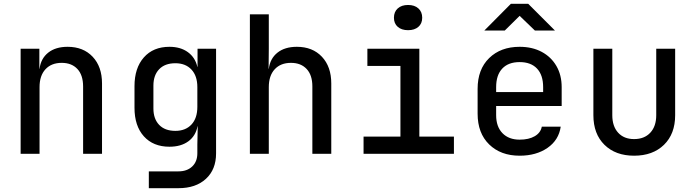

<svg xmlns="http://www.w3.org/2000/svg" viewBox="-20 -805 3640 1005"><path d="M88 0V-550H186V-445H187Q194 -499 232.5 -529.5Q271 -560 334 -560Q416 -560 465 -508Q514 -456 514 -368V0H415V-352Q415 -412 385 -444Q355 -476 303 -476Q249 -476 218 -442.5Q187 -409 187 -349V0Z M759 180V92H914Q959 92 986 66.5Q1013 41 1013 -3V-49L1015 -144H1014Q1004 -93 965.5 -65Q927 -37 867 -37Q782 -37 733 -91.5Q684 -146 684 -241V-354Q684 -449 733 -504.5Q782 -560 867 -560Q925 -560 963.5 -532Q1002 -504 1013 -455H1014V-550H1111V-2Q1111 82 1058 131Q1005 180 914 180ZM898 -120Q951 -120 982 -153Q1013 -186 1013 -246V-349Q1013 -408 982 -441Q951 -474 898 -474Q843 -474 813 -442.5Q783 -411 783 -357V-237Q783 -183 813 -151.5Q843 -120 898 -120Z M1288 0V-730H1387V-550L1386 -445H1387Q1394 -499 1432.5 -529.5Q1471 -560 1534 -560Q1616 -560 1665 -508Q1714 -456 1714 -368V0H1615V-353Q1615 -412 1585 -444Q1555 -476 1503 -476Q1449 -476 1418 -442.5Q1387 -409 1387 -349V0Z M1883 0V-90H2076V-460H1903V-550H2175V-90H2356V0ZM2116 -647Q2082 -647 2062 -664.5Q2042 -682 2042 -712Q2042 -743 2062 -761Q2082 -779 2116 -779Q2150 -779 2170 -761Q2190 -743 2190 -712Q2190 -682 2170 -664.5Q2150 -647 2116 -647Z M2700 10Q2601 10 2540.5 -49Q2480 -108 2480 -210V-340Q2480 -442 2540.5 -501Q2601 -560 2700 -560Q2766 -560 2815.5 -533.5Q2865 -507 2892.5 -459.5Q2920 -412 2920 -349V-250H2577V-202Q2577 -142 2610 -108Q2643 -74 2700 -74Q2748 -74 2779 -92Q2810 -110 2816 -142H2915Q2905 -72 2846 -31Q2787 10 2700 10ZM2577 -349V-323H2823V-349Q2823 -412 2791 -446Q2759 -480 2700 -480Q2641 -480 2609 -446Q2577 -412 2577 -349ZM2515 -645 2654 -785H2745L2885 -645H2780L2700 -722L2622 -645Z M3299 10Q3202 10 3144 -47Q3086 -104 3086 -202V-550H3185V-202Q3185 -144 3215.5 -110.5Q3246 -77 3299 -77Q3353 -77 3384 -110.5Q3415 -144 3415 -202V-550H3514V-202Q3514 -104 3455.5 -47Q3397 10 3299 10Z"/></svg>

Font: JetBrainsMono NFM Medium
Style: Regular
Weight: 500
Monospace: yes
Designer: Philipp Nurullin, Konstantin Bulenkov
Foundry: JetBrains
Version: Version 2.304; ttfautohint (v1.8.4.7-5d5b);Nerd Fonts 3.3.0